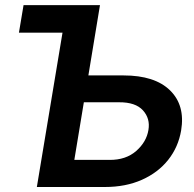

<svg xmlns="http://www.w3.org/2000/svg" viewBox="-20 -748 776 768"><path d="M333.5 -446.3H474.1Q599.1 -446.3 660.2 -386.5Q721.2 -326.7 704.6 -226.6Q693.4 -159.7 652.8 -108.6Q612.3 -57.6 547.6 -28.8Q482.9 0 399.4 0H127.4L230 -617.2H55.7L74.2 -727.5H379.9ZM315.4 -338.9 277.3 -108.4H418Q483.4 -107.9 524.7 -144Q565.9 -180.2 573.7 -228Q581.5 -273.9 551.8 -306.6Q522 -339.4 456.1 -338.9Z"/></svg>

Font: Inter Display Semi Bold
Style: Italic
Weight: 600
Italic angle: -9.39999°
Designer: Rasmus Andersson
Foundry: rsms
Version: Version 4.000;git-4fc901f